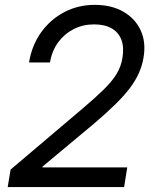

<svg xmlns="http://www.w3.org/2000/svg" viewBox="-20 -758 622 778"><path d="M11.2 0 22.9 -70.8 314.9 -318.4Q366.2 -361.8 399.9 -394.8Q433.6 -427.7 452.1 -458Q470.7 -488.3 476.1 -523.4Q483.4 -566.4 471.9 -596.7Q460.4 -627 432.4 -643.1Q404.3 -659.2 360.8 -659.2Q316.4 -659.2 278.8 -640.1Q241.2 -621.1 215.8 -586.7Q190.4 -552.2 182.6 -504.9H97.7Q108.9 -574.2 146.5 -626.7Q184.1 -679.2 240.2 -708.7Q296.4 -738.3 363.8 -738.3Q431.6 -738.3 479.7 -710.7Q527.8 -683.1 550 -635Q572.3 -586.9 561.5 -524.4Q556.2 -492.2 542.7 -461.9Q529.3 -431.6 505.9 -400.6Q482.4 -369.6 446.8 -334.7Q411.1 -299.8 361.3 -257.3L152.3 -83L151.9 -79.6H495.6L482.9 0Z"/></svg>

Font: Inter 24pt
Style: Italic
Weight: 400
Italic angle: -9.3988°
Designer: Rasmus Andersson
Foundry: rsms
Version: Version 4.001;git-66647c0bb